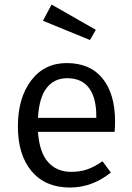

<svg xmlns="http://www.w3.org/2000/svg" viewBox="-20 -817 583 849"><path d="M403.8 -685.1 377.9 -640.1 169.9 -725.1 208 -796.9ZM488.8 -279.8Q488.8 -256.3 486.8 -233.9H147.9Q154.3 -142.6 192.9 -99.9Q231.4 -57.1 294.9 -57.1Q334 -57.1 366 -68.1Q397.9 -79.1 433.1 -104L470.2 -54.2Q388.2 12.2 289.1 12.2Q180.7 12.2 119.9 -59.8Q59.1 -131.8 59.1 -257.8Q59.1 -383.3 117.4 -460.7Q175.8 -538.1 274.9 -538.1Q378.9 -538.1 433.8 -469.7Q488.8 -401.4 488.8 -279.8ZM405.8 -295.9V-304.2Q405.8 -384.8 373.5 -428Q341.3 -471.2 276.9 -471.2Q219.7 -471.2 186.3 -428.2Q152.8 -385.3 147.9 -295.9Z"/></svg>

Font: Fira Sans Book
Style: Regular
Weight: 350
Designer: Carrois Corporate & Edenspiekermann AG
Foundry: Carrois Corporate GbR & Edenspiekermann AG
Version: Version 4.203;PS 004.203;hotconv 1.0.88;makeotf.lib2.5.64775